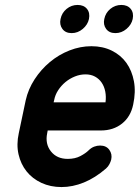

<svg xmlns="http://www.w3.org/2000/svg" viewBox="-20 -747 565 777"><path d="M270 -613Q245 -613 232.5 -630Q220 -647 225 -670Q230 -695 249.5 -711Q269 -727 294 -727Q319 -727 332 -711Q345 -695 340 -670Q335 -647 315 -630Q295 -613 270 -613ZM447 -613Q422 -613 409.5 -630Q397 -647 402 -670Q407 -695 426.5 -711Q446 -727 471 -727Q496 -727 509 -711Q522 -695 517 -670Q512 -647 492 -630Q472 -613 447 -613ZM197 -333H407Q410 -356 406 -376.5Q402 -397 391.5 -412.5Q381 -428 364.5 -437Q348 -446 326 -446Q304 -446 283 -437.5Q262 -429 245 -415Q228 -401 215.5 -382Q203 -363 199 -341ZM338 -138Q349 -149 361 -153.5Q373 -158 385 -158Q410 -158 422.5 -140.5Q435 -123 430 -101Q428 -93 423 -83Q418 -73 409 -65Q365 -27 319.5 -8.5Q274 10 229 10Q184 10 147.5 -7Q111 -24 87.5 -53.5Q64 -83 55 -122.5Q46 -162 56 -208L84 -341Q94 -386 120 -426Q146 -466 182 -496Q218 -526 261.5 -543Q305 -560 350 -560Q396 -560 432.5 -542Q469 -524 491.5 -492.5Q514 -461 522 -418Q530 -375 519 -324Q509 -275 474 -247Q439 -219 388 -219H173L171 -208Q162 -165 186 -134.5Q210 -104 254 -104Q284 -104 305.5 -115.5Q327 -127 338 -138Z"/></svg>

Font: VDS
Style: Bold Italic
Weight: 700
Designer: artmaker
Foundry: artmaker
Version: Version 1.000 2009 initial release